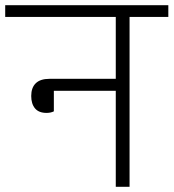

<svg xmlns="http://www.w3.org/2000/svg" viewBox="-40 -718 667 738"><path d="M139 -284Q109 -284 94.5 -301.5Q80 -319 80 -349Q80 -381 97.5 -398Q115 -415 150 -415H405V-653H-20V-698H607V-653H458V0H405V-369H167V-290Q155 -284 139 -284Z"/></svg>

Font: IBM Plex Sans Devanagari Light
Style: Regular
Weight: 300
Designer: Mike Abbink, Paul van der Laan, Pieter van Rosmalen, Erin McLaughlin
Foundry: Bold Monday
Version: Version 1.1